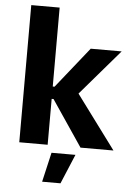

<svg xmlns="http://www.w3.org/2000/svg" viewBox="-60 -764 684 1004"><g transform="rotate(5 281.5 -262.5)"><path d="M62.8 0H211.8V-240.8H221.6L384.2 0H557.2L349.2 -280.6L554.8 -520H392.4L221.2 -305.6H211.8V-720H62.8ZM199.8 195H296.2L361.2 40H235.6Z"/></g></svg>

Font: Fixel Variable
Style: Regular
Weight: 100
Width: 3
Designer: AlfaBravo + MacPaw
Foundry: Kyrylo Tkachov, Marchela Mozhyna, Serhii Makarenko, Maria Weinstein, Zakhar Kryvoshyya
Version: Version 1.211